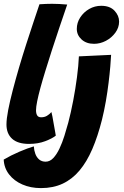

<svg xmlns="http://www.w3.org/2000/svg" viewBox="-24 -737 650 1010"><path d="M269.5 -23.5Q251 -8.5 213.5 5.8Q176 20 129 20Q69.5 20 39.8 -7Q10 -34 10 -82Q10 -111.5 19 -158Q28 -204.5 43 -262Q58 -319.5 76.2 -381.8Q94.5 -444 114.2 -505.2Q134 -566.5 152 -620.5Q170 -674.5 183.5 -714.5Q220 -717 250 -717Q269.5 -717 288.2 -716Q307 -715 329.5 -713Q307.5 -649 287 -588Q266.5 -527 248.2 -470.5Q230 -414 214.8 -364.5Q199.5 -315 188.5 -274.5Q177.5 -234 171.5 -204Q165.5 -174 165.5 -157Q165.5 -140 171.5 -130Q177.5 -120 192.5 -120Q210 -120 223 -127.8Q236 -135.5 246.5 -147.5Q248.5 -141.5 251.8 -123.8Q255 -106 258.8 -84.2Q262.5 -62.5 265.8 -45.2Q269 -28 269.5 -23.5ZM512.5 -107.5Q490.5 -20 461.5 47.2Q432.5 114.5 394.2 160Q356 205.5 306 229Q256 252.5 191.5 252.5Q137.5 252.5 93.8 233.5Q50 214.5 23.8 180.5Q-2.5 146.5 -4.5 102.5Q32.5 80.5 77.5 61.2Q122.5 42 154 33Q155 53.5 161.8 72Q168.5 90.5 182 102Q195.5 113.5 216 113.5Q238.5 113.5 256.5 94.2Q274.5 75 289 44.2Q303.5 13.5 314.8 -22.5Q326 -58.5 335 -91.5Q349 -144.5 361 -207.2Q373 -270 381 -331.2Q389 -392.5 391 -440.5L560.5 -448.5Q559.5 -426 556.2 -387.5Q553 -349 547.2 -301.8Q541.5 -254.5 532.8 -204.2Q524 -154 512.5 -107.5ZM508.5 -706.5Q554 -706.5 578.2 -680.8Q602.5 -655 602.5 -623.5Q602.5 -592 582.8 -565Q563 -538 533 -522.2Q503 -506.5 470.5 -506.5Q430 -506.5 405 -529.5Q380 -552.5 380 -585Q380 -617.5 398 -645.2Q416 -673 445.2 -689.8Q474.5 -706.5 508.5 -706.5Z"/></svg>

Font: Grandstander Thin
Style: Bold Italic
Weight: 700
Italic angle: -15°
Version: Version 1.200